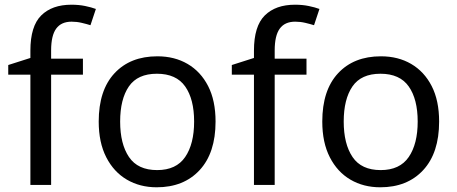

<svg xmlns="http://www.w3.org/2000/svg" viewBox="-20 -785 1938 815"><path d="M332 -468H197V0H109V-468H15V-509L109 -539V-570Q109 -674 155 -719.5Q201 -765 283 -765Q315 -765 341.5 -759.5Q368 -754 387 -747L364 -678Q348 -683 327 -688Q306 -693 284 -693Q240 -693 218.5 -663.5Q197 -634 197 -571V-536H332Z M895 -269Q895 -136 827.5 -63Q760 10 645 10Q574 10 518.5 -22.5Q463 -55 431 -117.5Q399 -180 399 -269Q399 -402 466 -474Q533 -546 648 -546Q721 -546 776.5 -513.5Q832 -481 863.5 -419.5Q895 -358 895 -269ZM490 -269Q490 -174 527.5 -118.5Q565 -63 647 -63Q728 -63 766 -118.5Q804 -174 804 -269Q804 -364 766 -418Q728 -472 646 -472Q564 -472 527 -418Q490 -364 490 -269Z M1281 -468H1146V0H1058V-468H964V-509L1058 -539V-570Q1058 -674 1104 -719.5Q1150 -765 1232 -765Q1264 -765 1290.5 -759.5Q1317 -754 1336 -747L1313 -678Q1297 -683 1276 -688Q1255 -693 1233 -693Q1189 -693 1167.5 -663.5Q1146 -634 1146 -571V-536H1281Z M1844 -269Q1844 -136 1776.5 -63Q1709 10 1594 10Q1523 10 1467.5 -22.5Q1412 -55 1380 -117.5Q1348 -180 1348 -269Q1348 -402 1415 -474Q1482 -546 1597 -546Q1670 -546 1725.5 -513.5Q1781 -481 1812.5 -419.5Q1844 -358 1844 -269ZM1439 -269Q1439 -174 1476.5 -118.5Q1514 -63 1596 -63Q1677 -63 1715 -118.5Q1753 -174 1753 -269Q1753 -364 1715 -418Q1677 -472 1595 -472Q1513 -472 1476 -418Q1439 -364 1439 -269Z"/></svg>

Font: Noto Sans Pahawh Hmong
Style: Regular
Weight: 400
Designer: Monotype Design Team
Foundry: Monotype Imaging Inc.
Version: Version 2.001; ttfautohint (v1.8.4.7-5d5b)